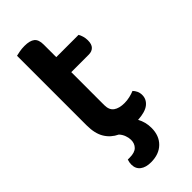

<svg xmlns="http://www.w3.org/2000/svg" viewBox="-255 -653 896 896"><g transform="rotate(-45 192.5 -205.0)"><path d="M190 -147Q190 -115 209.5 -101Q229 -87 264 -87Q281 -87 298.5 -91Q316 -95 330 -101Q338 -93 343.5 -81.5Q349 -70 349 -55Q349 -27 326 -8.5Q303 10 253 13Q271 45 271 84Q271 135 240 165.5Q209 196 156 196Q122 196 102.5 181Q83 166 83 138Q83 125 88 110H101Q134 110 149 95Q164 80 164 56Q164 43 158.5 27Q153 11 141 -2Q105 -19 85 -52Q65 -85 65 -139V-598Q73 -600 88.5 -603Q104 -606 122 -606Q157 -606 173.5 -593Q190 -580 190 -547V-464H337Q342 -456 346 -443Q350 -430 350 -415Q350 -389 338 -377Q326 -365 306 -365H190V-147Z"/></g></svg>

Font: Baloo Da 2 SemiBold
Style: Regular
Weight: 600
Designer: Noopur Datye, Sulekha Rajkumar and Ek Type
Foundry: Ek Type
Version: Version 1.640;hotconv 1.0.111;makeotfexe 2.5.65597; ttfautoh